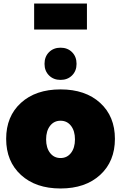

<svg xmlns="http://www.w3.org/2000/svg" viewBox="-20 -1063 688 1091"><path d="M174 -1043H474V-895H174ZM415 -700Q415 -660 389.5 -634.5Q364 -609 324 -609Q284 -609 258.5 -634.5Q233 -660 233 -700Q233 -741 258.5 -766.5Q284 -792 324 -792Q364 -792 389.5 -766.5Q415 -741 415 -700ZM99 -478.5Q183 -555 324 -555Q465 -555 549 -478.5Q633 -402 633 -274Q633 -146 549 -69Q465 8 324 8Q183 8 99 -69Q15 -146 15 -274Q15 -402 99 -478.5ZM383.5 -348Q361 -377 324 -377Q287 -377 264.5 -348Q242 -319 242 -271Q242 -223 264.5 -194Q287 -165 324 -165Q361 -165 383.5 -194Q406 -223 406 -271Q406 -319 383.5 -348Z"/></svg>

Font: MontserratBlack
Style: Regular
Weight: 900
Designer: Julieta Ulanovsky
Foundry: Julieta Ulanovsky
Version: Version 4.000